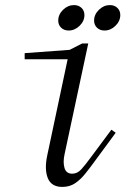

<svg xmlns="http://www.w3.org/2000/svg" viewBox="-20 -725 540 755"><path d="M225 10Q182 10 168 -24.5Q154 -59 166 -115L246 -492H77V-516L254 -529L303 -554H327L234 -119Q227 -88 233.5 -65Q240 -42 264 -42Q284 -42 299.5 -59Q315 -76 337 -106L418 -215L435 -203L357 -97Q336 -68 316.5 -43.5Q297 -19 275.5 -4.5Q254 10 225 10ZM391 -605Q373 -605 361.5 -616Q350 -627 350 -644Q350 -668 369 -686.5Q388 -705 412 -705Q430 -705 441.5 -694Q453 -683 453 -666Q453 -642 434 -623.5Q415 -605 391 -605ZM250 -605Q232 -605 220.5 -616Q209 -627 209 -644Q209 -668 228 -686.5Q247 -705 271 -705Q289 -705 300.5 -694Q312 -683 312 -666Q312 -642 293 -623.5Q274 -605 250 -605Z"/></svg>

Font: Xanh Mono
Style: Italic
Weight: 400
Italic angle: -12°
Monospace: yes
Designer: Lam Bao, Duy Dao
Foundry: Yellow Type Foundry
Version: Version 3.101; ttfautohint (v1.8.3)